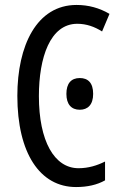

<svg xmlns="http://www.w3.org/2000/svg" viewBox="-20 -745 486 775"><path d="M292 -649C329 -649 362 -637 392 -618L422 -689C381 -713 337 -725 289 -725C128 -725 50 -561 50 -358C50 -127 141 10 287 10C333 10 372 1 404 -17V-93C372 -77 337 -66 297 -66C199 -66 137 -176 137 -357C137 -512 182 -649 292 -649ZM248 -366C248 -324 268 -302 302 -302C334 -302 356 -322 356 -366C356 -411 335 -430 302 -430C267 -430 248 -408 248 -366Z"/></svg>

Font: Noto Sans UI Condensed
Style: Regular
Weight: 400
Width: 3
Designer: Monotype Design Team
Foundry: Monotype Imaging Inc.
Version: Version 1.901